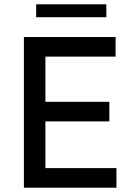

<svg xmlns="http://www.w3.org/2000/svg" viewBox="-20 -872 622 892"><path d="M91 0H521V-91H191V-308H488V-399H191V-609H517V-700H91ZM148 -792H474V-852H148Z"/></svg>

Font: Chess Sans Medium
Style: Regular
Weight: 500
Designer: Wolf Bōese
Foundry: Wolf Bōese
Version: Version 7.223;Glyphs 3.3 (3306)